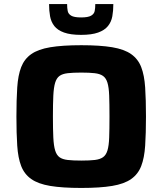

<svg xmlns="http://www.w3.org/2000/svg" viewBox="-20 -919 801 947"><path d="M381 8Q287 8 227.5 -2Q168 -12 134 -36Q100 -60 84.5 -100Q69 -140 65 -200.5Q61 -261 61 -344Q61 -427 65 -487.5Q69 -548 84.5 -588Q100 -628 134 -652Q168 -676 228 -686Q288 -696 381 -696Q474 -696 533.5 -686Q593 -676 627 -652Q661 -628 676.5 -588Q692 -548 696 -487.5Q700 -427 700 -344Q700 -261 696 -200.5Q692 -140 676.5 -100Q661 -60 627 -36Q593 -12 533.5 -2Q474 8 381 8ZM381 -127Q422 -127 447.5 -130Q473 -133 488 -143.5Q503 -154 510 -177Q517 -200 518.5 -240.5Q520 -281 520 -344Q520 -407 518.5 -447.5Q517 -488 510 -511Q503 -534 488 -544.5Q473 -555 447 -558Q421 -561 381 -561Q340 -561 314 -558Q288 -555 273.5 -544.5Q259 -534 252 -511Q245 -488 243 -447.5Q241 -407 241 -344Q241 -281 243 -240.5Q245 -200 252 -177Q259 -154 273.5 -143.5Q288 -133 314 -130Q340 -127 381 -127ZM380 -747Q328 -747 296 -758.5Q264 -770 248 -790.5Q232 -811 227 -838.5Q222 -866 222 -899H311Q311 -879 314 -864.5Q317 -850 331.5 -841.5Q346 -833 380 -833Q414 -833 429 -841.5Q444 -850 447 -864.5Q450 -879 450 -899H539Q539 -866 534 -838.5Q529 -811 512.5 -790.5Q496 -770 464 -758.5Q432 -747 380 -747Z"/></svg>

Font: Saira SemiExpanded
Style: Bold
Weight: 700
Width: 6
Designer: Hector Gatti with collaboration of the Omnibus-Type team
Foundry: Omnibus-Type
Version: Version 1.101